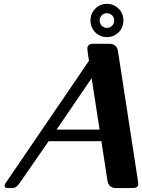

<svg xmlns="http://www.w3.org/2000/svg" viewBox="-20 -961 727 981"><path d="M20 0Q3.4 0 3.4 -12.7Q3.4 -18.1 7.8 -24.4L434.6 -650.4L428.7 -689Q426.3 -705.1 426.3 -711.9Q426.3 -737.3 455.6 -737.3H538.1Q577.1 -737.3 583 -698.2L683.1 -48.3Q686.5 -26.4 686.5 -21Q686.5 0 656.2 0H573.7Q534.7 0 528.8 -39.1L498 -239.7H228.5L79.6 -24.4Q62.5 0 43 0ZM488.8 -298.8 448.2 -561.5 269 -298.8ZM526.4 -893.6Q510.7 -893.6 500 -882.8Q489.3 -872.1 489.3 -856.4Q489.3 -840.3 500 -829.6Q511.2 -818.4 526.4 -818.4Q542 -818.4 552.7 -829.6Q563.5 -840.8 563.5 -856.4Q563.5 -872.1 552.5 -882.8Q541.5 -893.6 526.4 -893.6ZM526.4 -941.4Q561.5 -941.4 585.9 -917Q610.4 -892.6 610.4 -856.4Q610.4 -819.8 585.9 -795.9Q561 -771.5 526.4 -771.5Q491.2 -771.5 466.8 -795.9Q442.4 -820.3 442.4 -856.4Q442.4 -892.6 467 -917Q491.7 -941.4 526.4 -941.4Z"/></svg>

Font: Cursive Sans
Style: Bold
Weight: 700
Italic angle: -15°
Designer: Wojciech Kalinowski "wmk69" (wmk69@o2.pl)
Foundry: Wojciech Kalinowski "wmk69" (wmk69@o2.pl)
Version: Wersja 3.1.0; 2022-02-18